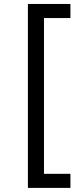

<svg xmlns="http://www.w3.org/2000/svg" viewBox="-20 -781 402 949"><path d="M328.1 147.7H117.9V-761.4H328.1V-691.8H197.4V78.1H328.1Z"/></svg>

Font: Riot Sans
Style: Regular
Weight: 400
Designer: Rasmus Andersson
Foundry: rsms
Version: Version 4.001